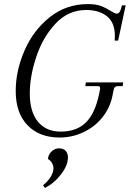

<svg xmlns="http://www.w3.org/2000/svg" viewBox="-20 -662 644 941"><path d="M272 12Q173 12 115 -48Q57 -108 57 -216Q57 -315 100 -414Q143 -513 223.5 -577.5Q304 -642 411 -642Q450 -642 475 -632.5Q500 -623 525 -607Q533 -602 540.5 -598.5Q548 -595 553 -595Q565 -595 572 -616L578 -636H596L559 -463H542Q543 -471 543 -486Q543 -551 504.5 -582Q466 -613 402 -613Q315 -613 252.5 -546.5Q190 -480 158 -384Q126 -288 126 -204Q126 -114 166 -65.5Q206 -17 277 -17Q361 -17 407 -68Q453 -119 471 -229Q471 -234 468 -237Q465 -240 461 -240H398L401 -258H584L581 -240H556Q550 -240 544.5 -236Q539 -232 538 -226L531 -192Q519 -133 481.5 -86.5Q444 -40 389 -14Q334 12 272 12ZM215 117Q217 95 233 80Q249 65 269 65Q290 65 301.5 77Q313 89 313 110Q313 148 279.5 192Q246 236 200 259L191 246Q215 227 228.5 204.5Q242 182 242 162Q242 150 235 137.5Q228 125 215 117Z"/></svg>

Font: Arapey
Style: Italic
Weight: 400
Italic angle: -12°
Designer: Eduardo Rodriguez Tunni
Foundry: Eduardo Rodriguez Tunni
Version: Version 3.000